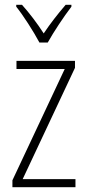

<svg xmlns="http://www.w3.org/2000/svg" viewBox="-20 -784 365 804"><path d="M145 -606H180C205 -651 247 -714 279 -756V-764H255C220 -723 191 -686 163 -644C137 -685 101 -732 72 -764H48V-756C77 -720 120 -653 145 -606ZM296 0V-34H75L294 -500V-529H49V-495H251L32 -29V0Z"/></svg>

Font: Noto Sans Hebrew Condensed ExtraLight
Style: Regular
Weight: 200
Width: 3
Designer: Monotype Design Team
Foundry: Monotype Imaging Inc.
Version: Version 2.004